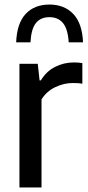

<svg xmlns="http://www.w3.org/2000/svg" viewBox="-20 -824 388 844"><path d="M65.5 0V-543.5H146L154 -470.5H159.5Q184 -511 222.5 -530.2Q261 -549.5 304.5 -549.5Q315.5 -549.5 325 -548.8Q334.5 -548 342 -546.5V-456Q331.5 -458 321 -458.5Q310.5 -459 299 -459Q261 -459 222.8 -440.8Q184.5 -422.5 162.5 -387V0ZM51 -638Q54.5 -722 93 -763Q131.5 -804 197.5 -804Q262.5 -804 302 -762.8Q341.5 -721.5 345 -638H282Q278.5 -696 257.2 -722.2Q236 -748.5 197.5 -748.5Q158 -748.5 137.5 -722.2Q117 -696 114 -638Z"/></svg>

Font: Encode Sans Semi Condensed Medium
Style: Regular
Weight: 500
Width: 4
Designer: Multiple Designers
Foundry: Impallari Type
Version: Version 3.000; ttfautohint (v1.8.3) -l 8 -r 50 -G 200 -x 14 